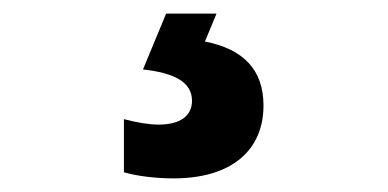

<svg xmlns="http://www.w3.org/2000/svg" viewBox="-20 -22 570 282"><path d="M235 240C321 240 367 198 367 133C367 80 337 50 281 39L298 -2H224L190 80C235 85 262 98 262 126C262 148 245 161 213 161C199 161 181 158 162 153V231C182 237 211 240 235 240Z"/></svg>

Font: Noto Sans Mono Condensed ExtraBold
Style: Regular
Weight: 800
Width: 3
Designer: Monotype Design Team
Foundry: Monotype Imaging Inc.
Version: Version 2.014